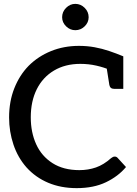

<svg xmlns="http://www.w3.org/2000/svg" viewBox="-20 -964 709 992"><path d="M376 8Q295 8 229.5 -19.5Q164 -47 117 -99Q72 -150 49.5 -217Q27 -284 27 -357Q27 -440 54 -508Q81 -576 128 -624Q177 -673 243.5 -700Q310 -727 388 -727Q430 -727 468.5 -720Q507 -713 544 -700.5Q581 -688 617 -673V-595L547 -603Q517 -616 477.5 -625Q438 -634 395 -634Q317 -634 259 -599.5Q201 -565 170 -503Q139 -441 139 -358Q139 -280 167 -218.5Q195 -157 251.5 -121Q308 -85 390 -85Q436 -85 476 -99Q516 -113 554 -147Q559 -151 563.5 -153Q568 -155 573 -155Q582 -155 588 -148L631 -101Q591 -53 527.5 -22.5Q464 8 376 8ZM530 -620 617 -595V-505H569Q559 -505 553 -510Q547 -515 545 -525ZM369 -808Q342 -808 321.5 -828Q301 -848 301 -875Q301 -903 321.5 -923.5Q342 -944 369 -944Q397 -944 417.5 -923.5Q438 -903 438 -875Q438 -848 417.5 -828Q397 -808 369 -808Z"/></svg>

Font: Aleo Medium
Style: Regular
Weight: 500
Designer: Alessio Laiso
Foundry: Alessio Laiso
Version: Version 2.001;gftools[0.9.29]